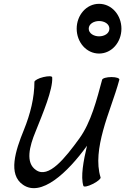

<svg xmlns="http://www.w3.org/2000/svg" viewBox="-20 -950 655 1004"><path d="M615 -800C615 -870 565 -930 498 -930C431 -930 381 -870 381 -800C381 -730 431 -670 498 -670C565 -670 615 -730 615 -800ZM444 -800C444 -825 471 -840 498 -840C526 -840 552 -825 552 -800C552 -775 526 -760 498 -760C471 -760 444 -775 444 -800ZM506 -22C483 -96 496 -182 519 -267C543 -356 580 -444 604 -533C606 -541 588 -547 563 -547C538 -547 516 -541 514 -533C486 -429 456 -310 395 -226C321 -124 234 -14 168 -61C112 -99 134 -185 166 -262C204 -357 257 -482 253 -545C253 -553 233 -553 207 -547C181 -541 160 -529 160 -522C160 -440 139 -355 105 -271C60 -161 21 -38 100 16C194 82 332 -45 435 -188C416 -108 401 -26 416 22C418 29 440 25 465 12C490 0 508 -16 506 -22Z"/></svg>

Font: Nupuram Condensed Oblique
Style: Regular
Weight: 400
Width: 3
Designer: Santhosh Thottingal (santhosh.thottingal@gmail.com)
Foundry: SMC
Version: Version 1.000